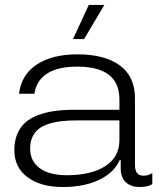

<svg xmlns="http://www.w3.org/2000/svg" viewBox="-20 -750 645 778"><path d="M233.9 7.8Q145.5 7.8 91.8 -31.7Q38.1 -71.3 38.1 -142.1Q38.1 -178.7 50 -207Q62 -235.4 82.8 -253.7Q103.5 -272 134.8 -283.7Q166 -295.4 202.1 -300.3Q238.3 -305.2 283.2 -305.2H463.9V-347.2Q463.9 -480 293 -480Q137.2 -480 119.1 -370.1H57.1Q66.4 -447.3 128.9 -488.5Q191.4 -529.8 293.9 -529.8Q403.8 -529.8 465.3 -485.1Q526.9 -440.4 526.9 -351.1V-83Q526.9 -59.1 535.4 -48.6Q543.9 -38.1 562 -38.1Q582 -38.1 597.2 -48.8V-3.9Q579.1 7.8 545.9 7.8Q510.3 7.8 489.7 -11.7Q469.2 -31.2 469.2 -66.9V-101.1H464.8Q443.4 -51.3 382.6 -21.7Q321.8 7.8 233.9 7.8ZM102.1 -147.9Q102.1 -97.2 140.9 -68.6Q179.7 -40 251 -40Q349.1 -40 406.5 -76.7Q463.9 -113.3 463.9 -183.1V-262.2H293Q257.3 -262.2 229.5 -259Q201.7 -255.9 177.2 -248Q152.8 -240.2 136.7 -227.5Q120.6 -214.8 111.3 -194.8Q102.1 -174.8 102.1 -147.9ZM275.9 -591.8 339.8 -730H402.8L320.8 -591.8Z"/></svg>

Font: Lumene Sans Expanded Light
Style: Regular
Weight: 300
Width: 7
Designer: Deni Anggara
Version: Version 1.003;Glyphs 3.1.2 (3151)